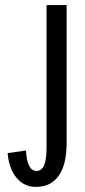

<svg xmlns="http://www.w3.org/2000/svg" viewBox="-20 -720 335 755"><path d="M121 15Q75 15 45 -21Q15 -57 10 -118L82 -128Q85 -86 95 -67Q105 -48 124 -48Q144 -48 153.5 -70Q163 -92 163 -141V-700H242V-157Q242 -73 211 -29Q180 15 121 15Z"/></svg>

Font: Pathway Gothic One
Style: Regular
Weight: 400
Version: Version 1.003; ttfautohint (v1.8.4.7-5d5b);gftools[0.9.26]